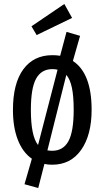

<svg xmlns="http://www.w3.org/2000/svg" viewBox="-20 -815 525 964"><path d="M440 -264Q440 -137 387.5 -62.5Q335 12 242 12Q220 12 203 8L172 129L103 110L140 -18Q94 -50 69.5 -113Q45 -176 45 -263Q45 -396 97 -467Q149 -538 243 -538Q264 -538 282 -535L314 -655L382 -635L346 -509Q440 -447 440 -264ZM135 -263Q135 -132 171 -87L269 -465Q257 -468 243 -468Q188 -468 161.5 -420.5Q135 -373 135 -263ZM350 -264Q350 -332 341 -374.5Q332 -417 313 -439L218 -60Q232 -58 242 -58Q297 -58 323.5 -106Q350 -154 350 -264ZM342 -725 164 -639 138 -683 303 -795Z"/></svg>

Font: Fira Sans Compressed
Style: Regular
Weight: 400
Width: 1
Designer: bBox Type GmbH & Carrois Corporate GbR & Edenspiekermann AG
Foundry: bBox Type GmbH & Carrois Corporate GbR & Edenspiekermann AG
Version: Version 4.301